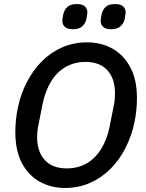

<svg xmlns="http://www.w3.org/2000/svg" viewBox="-20 -920 726 952"><path d="M302 12Q234 12 178 -18.5Q122 -49 89 -110.5Q56 -172 56 -265Q56 -295 59 -324.5Q62 -354 68 -383Q82 -452 112.5 -511.5Q143 -571 187 -615.5Q231 -660 288 -685Q345 -710 412 -710Q481 -710 536.5 -679.5Q592 -649 625.5 -587.5Q659 -526 659 -433Q659 -404 656 -374Q653 -344 647 -315Q633 -247 602.5 -187Q572 -127 527.5 -82.5Q483 -38 426 -13Q369 12 302 12ZM311 -85Q367 -85 410 -110Q453 -135 482 -182Q511 -229 524 -294L544 -396Q548 -414 549 -429.5Q550 -445 550 -458Q550 -531 512 -572Q474 -613 404 -613Q349 -613 305.5 -588Q262 -563 233.5 -516.5Q205 -470 191 -404L171 -302Q167 -284 165.5 -268.5Q164 -253 164 -240Q164 -168 202 -126.5Q240 -85 311 -85ZM341 -775Q315 -775 302 -786.5Q289 -798 289 -816Q289 -821 290 -827Q291 -833 293 -846Q298 -871 314 -885.5Q330 -900 362 -900Q388 -900 400.5 -888.5Q413 -877 413 -859Q413 -855 412.5 -848.5Q412 -842 409 -829Q405 -806 389 -790.5Q373 -775 341 -775ZM530 -775Q505 -775 492 -786.5Q479 -798 479 -816Q479 -821 480 -827Q481 -833 483 -846Q488 -871 503.5 -885.5Q519 -900 551 -900Q578 -900 590.5 -888.5Q603 -877 603 -859Q603 -855 602 -848.5Q601 -842 599 -829Q595 -806 578.5 -790.5Q562 -775 530 -775Z"/></svg>

Font: IBM Plex Sans Medium
Style: Italic
Weight: 500
Italic angle: -11.31°
Designer: Mike Abbink, Paul van der Laan, Pieter van Rosmalen
Foundry: Bold Monday
Version: Version 3.201